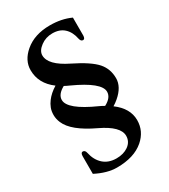

<svg xmlns="http://www.w3.org/2000/svg" viewBox="-220 -877 985 1121"><g transform="rotate(-30 273.0 -317.0)"><path d="M229 140.6Q164.1 140.6 87.9 101.6V-18.6Q88.9 -41 101.6 -41Q117.2 -41 121.6 -20.5Q132.8 32.2 166.7 62.5Q200.7 92.8 253.9 92.8Q301.3 92.8 333.5 70.3Q367.7 45.9 367.7 6.3Q367.7 -57.1 247.6 -114.3Q103.5 -182.1 72.3 -257.3Q61 -283.7 61 -310.1Q61 -336.4 69.1 -356.9Q77.1 -377.4 90.8 -395.5Q114.7 -427.7 156.7 -453.6Q75.7 -513.7 75.7 -604Q75.7 -669.4 134.8 -719.7Q199.7 -774.9 303.7 -774.9Q381.8 -774.9 443.4 -746.6V-625.5Q442.4 -603 429.7 -603Q414.6 -603 410.2 -624Q400.4 -672.9 370.8 -700Q341.3 -727.1 292.5 -727.1Q248 -727.1 213.9 -701.7Q178.2 -675.3 178.2 -644.5Q178.2 -579.1 297.9 -520.5Q406.2 -467.3 446.3 -421.4Q484.9 -377 484.9 -314.5Q484.9 -256.3 424.8 -205.1Q407.7 -190.4 389.6 -179.7Q469.2 -120.6 469.2 -41Q469.2 33.2 410.2 84.5Q345.2 140.6 229 140.6ZM197.3 -427.7Q146.5 -399.9 146.5 -362.3Q146.5 -298.8 315.9 -223.1Q324.2 -219.2 333 -214.8L348.6 -206.1Q399.9 -232.9 399.9 -272.5Q399.9 -334.5 230.5 -411.6Q212.4 -419.4 197.3 -427.7Z"/></g></svg>

Font: Stoke
Style: Regular
Weight: 400
Designer: Nicole Fally
Foundry: Nicole Fally
Version: Version 1.002